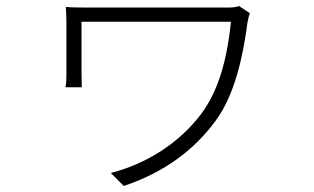

<svg xmlns="http://www.w3.org/2000/svg" viewBox="-20 -549 1040 636"><path d="M772 -529C762 -525 747 -524 736 -524H280C247 -524 217 -524 198 -526C199 -511 200 -494 200 -477V-305C200 -294 200 -276 197 -260H251C251 -276 250 -295 250 -305V-477H745C731 -339 699 -242 646 -171C573 -75 467 -7 347 24L390 67C525 22 624 -53 695 -150C758 -236 785 -362 800 -476C801 -483 805 -499 808 -505Z"/></svg>

Font: Noto Sans CJK JP Light
Style: Regular
Weight: 300
Designer: Ryoko NISHIZUKA (kana & ideographs); Paul D. Hunt (Latin, Greek & Cyrillic); Wenlong ZHANG (bopomofo); Sandoll Communica
Foundry: Adobe Systems Incorporated
Version: Version 1.004;PS 1.004;hotconv 1.0.82;makeotf.lib2.5.63406